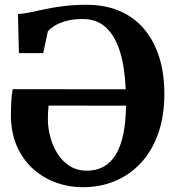

<svg xmlns="http://www.w3.org/2000/svg" viewBox="-20 -771 736 802"><path d="M325 11Q269.5 11 217 -7.2Q164.5 -25.5 122 -62.2Q79.5 -99 53.5 -154Q27.5 -209 25.5 -282.5Q25.5 -314.5 27.2 -347.2Q29 -380 33 -398.5L505 -398Q501.5 -487.5 481.8 -553.2Q462 -619 423.8 -655.2Q385.5 -691.5 326.5 -691.5Q284 -691.5 254.8 -683Q225.5 -674.5 207.2 -662.8Q189 -651 180 -640.5L160.5 -549H59L55 -712.5Q77 -713.5 104.8 -719.2Q132.5 -725 167.2 -732.5Q202 -740 245.5 -745.5Q289 -751 342 -751Q417.5 -751 477.5 -726Q537.5 -701 579.5 -652.8Q621.5 -604.5 644 -535.5Q666.5 -466.5 666.5 -379Q666.5 -287.5 641.5 -215.2Q616.5 -143 570.5 -92.5Q524.5 -42 462.2 -15.5Q400 11 325 11ZM343 -58Q382.5 -58 412.5 -74.5Q442.5 -91 463.2 -124.8Q484 -158.5 494.8 -209.5Q505.5 -260.5 506.5 -329.5L183 -330Q181.5 -316.5 180.8 -303Q180 -289.5 180 -272.5Q180 -237 190 -199.2Q200 -161.5 220 -129.5Q240 -97.5 270.8 -77.8Q301.5 -58 343 -58Z"/></svg>

Font: Merriweather 28pt
Style: Bold
Weight: 700
Version: Version 2.100